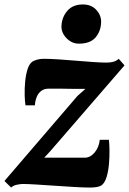

<svg xmlns="http://www.w3.org/2000/svg" viewBox="-37 -831 579 862"><path d="M346.5 -432Q332 -432 315 -432Q298 -432 280.2 -432.2Q262.5 -432.5 245 -432.8Q227.5 -433 211.2 -433Q195 -433 182 -433Q161.5 -433 148.2 -423Q135 -413 128 -396Q121 -379 119.5 -358H77.5Q74.5 -375 73.8 -404Q73 -433 76 -464.8Q79 -496.5 87.2 -521.8Q95.5 -547 111 -556Q116.5 -559 129 -563Q141.5 -567 159.5 -567Q186.5 -567 224.8 -564.5Q263 -562 304 -558.5Q345 -555 381.5 -552.5Q418 -550 441 -550Q459.5 -550 473 -554Q486.5 -558 496 -567L522 -537.5L188.5 -152L161.5 -123Q181.5 -123 202 -123Q222.5 -123 244.8 -123Q267 -123 291.2 -123Q315.5 -123 343 -123Q368.5 -123 388 -146.5Q407.5 -170 411 -203.5H452Q454 -186 454.5 -156.5Q455 -127 452.2 -94.8Q449.5 -62.5 441.5 -36.2Q433.5 -10 419 1Q413 5.5 399.8 8.2Q386.5 11 367.5 11Q339 11 297 8.5Q255 6 210.5 3Q166 0 127 -2.5Q88 -5 65 -5Q54.5 -5 38.2 -1.5Q22 2 13 11L-17 -18.5L310.5 -400ZM317 -635Q285 -635 261 -660.2Q237 -685.5 239 -716Q241.5 -755.5 266 -783.2Q290.5 -811 335 -811Q373.5 -811 395.5 -786.5Q417.5 -762 417 -733Q416.5 -692.5 392.8 -663.8Q369 -635 317 -635Z"/></svg>

Font: Merriweather 20pt Black
Style: Italic
Weight: 900
Italic angle: -7.8°
Version: Version 2.101